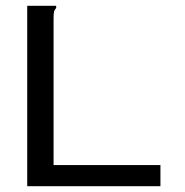

<svg xmlns="http://www.w3.org/2000/svg" viewBox="-20 -643 640 663"><path d="M74 -623H174V-615Q168 -609 166.5 -602Q165 -595 165 -578V-73H534V0H74Z"/></svg>

Font: Inconsolata Expanded Medium
Style: Regular
Weight: 500
Width: 7
Monospace: yes
Designer: Raph Levien, Cyreal, Brenton Simpson
Foundry: Raph Levien, Cyreal, Google
Version: Version 3.001; ttfautohint (v1.8.2.53-6de2)